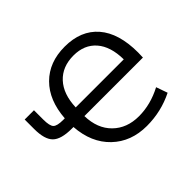

<svg xmlns="http://www.w3.org/2000/svg" viewBox="-122 -714 907 907"><g transform="rotate(-45 331.5 -260.0)"><path d="M547 -290Q546 -377 505 -424Q464 -471 392 -471Q317 -471 273 -423.5Q229 -376 226 -290ZM153 -290Q161 -403 224.5 -466.5Q288 -530 392 -530Q500 -530 559 -462Q618 -394 618 -265Q618 -242 617 -232H226Q228 -147 278 -98Q328 -49 408 -49Q486 -49 562 -89L582 -32Q498 10 402 10Q297 10 229 -55Q161 -120 153 -232H142Q71 -232 43 -259.5Q15 -287 15 -357V-420H77V-358Q77 -315 89.5 -302.5Q102 -290 142 -290Z"/></g></svg>

Font: Mplus 1p
Style: Regular
Weight: 400
Version: Version 1.061